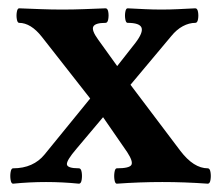

<svg xmlns="http://www.w3.org/2000/svg" viewBox="-20 -438 527 462"><path d="M11.4 4Q7 4 5.5 -5.2Q4 -14.5 5.5 -23.8Q7 -33 11.3 -33Q36 -33 55 -41.5Q74 -50 87 -66L197 -201L81 -349Q67.7 -366 53.9 -374.5Q40 -383 26 -383Q22 -383 20.5 -391.8Q19 -400.5 20.5 -409.2Q22 -418 26 -418Q52 -417 78 -416Q104 -415 130 -415Q156 -415 182 -416Q208 -417 234 -418Q239 -418 240.5 -409.5Q242 -401.1 240.5 -392Q239 -383 234 -383Q209 -383 204.5 -374Q200 -365 216 -343L262 -279L306 -335Q325 -360 320.5 -371.5Q316 -383 287 -383Q283 -383 281.5 -391.8Q280 -400.5 281.5 -409.2Q283 -418 287 -418Q307.4 -417 327.8 -416Q348.1 -415 368.5 -415Q388.9 -415 409.2 -416Q429.6 -417 450 -418Q455 -418 456.5 -409.2Q458 -400.5 456.5 -391.8Q455 -383 450 -383Q435 -383 420 -375Q405 -367 392 -351L294 -234L414 -75Q446 -33 480 -33Q485 -33 486.5 -23.8Q488 -14.5 486.5 -5.2Q485 4 480 4Q452 2 424.8 1Q397.7 0 370.5 0Q343.3 0 316.2 1Q289 2 261 4Q257 4 255.5 -5.1Q254 -14.2 255.5 -23.6Q257 -33 261 -33Q291 -33 296 -41Q301 -49 286 -72L228 -156L164 -80Q140 -52 141 -42.5Q142 -33 170 -33Q175 -33 176.5 -23.8Q178 -14.5 176.5 -5.2Q175 4 170 4Q150.2 2 130.4 1Q110.5 0 90.7 0Q70.9 0 51.1 1Q31.2 2 11.4 4Z"/></svg>

Font: Junicode VF
Style: Regular
Weight: 400
Designer: Peter S. Baker
Version: Version 2.213